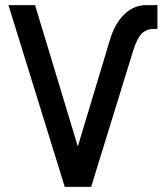

<svg xmlns="http://www.w3.org/2000/svg" viewBox="-20 -730 640 750"><path d="M233 0 13 -710H117L284 -158L409 -573Q428 -638 465.5 -674Q503 -710 551 -710H595V-617H582Q551 -617 532.5 -597.5Q514 -578 499 -528L336 0Z"/></svg>

Font: Geist Mono Medium
Style: Regular
Weight: 500
Monospace: yes
Designer: Basement.studio, Andrés Briganti, Mateo Zaragoza
Foundry: Basement.studio, Vercel, Andrés Briganti, Guido Ferreyra, Mateo Zaragoza
Version: Version 1.500; ttfautohint (v1.8.4.7-5d5b)